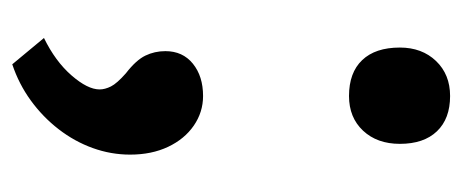

<svg xmlns="http://www.w3.org/2000/svg" viewBox="-246 -334 772 321"><g transform="rotate(90 140.5 -173.0)"><path d="M43 140Q82 121 105.5 94Q129 67 129 47Q129 38 124 28Q119 18 102 3Q80 -14 72.5 -29.5Q65 -45 65 -63Q65 -92 86 -109Q107 -126 140 -126Q167 -126 189.5 -110.5Q212 -95 225 -67.5Q238 -40 238 -4Q238 28 227 58.5Q216 89 195.5 115.5Q175 142 147.5 162Q120 182 87 193ZM59 -455Q59 -492 81.5 -515.5Q104 -539 140 -539Q178 -539 199 -517Q220 -495 220 -455Q220 -417 198 -393.5Q176 -370 140 -370Q101 -370 80 -392Q59 -414 59 -455Z"/></g></svg>

Font: Our Lexend SemiBold
Style: Regular
Weight: 600
Designer: Bonnie Shaver-Troup, Thomas Jockin
Foundry: Lexend
Version: Version 1.007